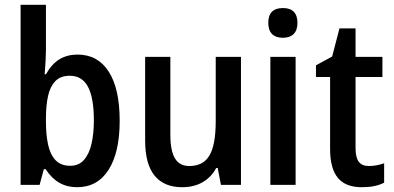

<svg xmlns="http://www.w3.org/2000/svg" viewBox="-20 -780 1663 810"><path d="M305.2 9.8Q263.2 9.8 230.5 -8.8Q197.8 -27.3 172.4 -66.4H165L147 0H66.9V-759.8H173.8V-568.4Q173.8 -550.3 172.4 -524.2Q170.9 -498 168.5 -466.8H173.8Q198.7 -510.7 231.4 -530.3Q264.2 -549.8 307.1 -549.8Q392.6 -549.8 438.7 -477.8Q484.9 -405.8 484.9 -270.5Q484.9 -136.7 438 -63.5Q391.1 9.8 305.2 9.8ZM276.4 -80.6Q313.5 -80.6 335.4 -106.7Q357.4 -132.8 366.7 -176Q376 -219.2 376 -272Q376 -366.7 351.3 -413.6Q326.7 -460.4 274.4 -460.4Q235.4 -460.4 213.4 -437.7Q191.4 -415 182.6 -374.8Q173.8 -334.5 173.8 -280.3V-266.1Q173.8 -211.4 182.9 -169.7Q191.9 -127.9 214.4 -104.2Q236.8 -80.6 276.4 -80.6Z M748.5 9.8Q671.9 9.8 632.1 -39.1Q592.3 -87.9 592.3 -187.5V-540H698.7V-211.4Q698.7 -144.5 718 -112.1Q737.3 -79.6 778.8 -79.6Q806.6 -79.6 827.6 -89.8Q848.6 -100.1 862.3 -122.1Q890.1 -166 890.1 -269.5V-540H996.6V0H912.1L898.4 -71.3H892.1Q872.1 -33.2 835.4 -11.7Q798.8 9.8 748.5 9.8Z M1227.1 -540V0H1120.6V-540ZM1173.8 -620.6Q1143.6 -620.6 1127.7 -636.5Q1111.8 -652.3 1111.8 -683.6Q1111.8 -714.8 1127.4 -730.5Q1143.1 -746.1 1173.8 -746.1Q1204.1 -746.1 1219.5 -730.2Q1234.9 -714.4 1234.9 -683.6Q1234.9 -652.8 1219 -636.7Q1203.1 -620.6 1173.8 -620.6Z M1506.3 9.8Q1437.5 9.8 1405 -30Q1372.6 -69.8 1372.6 -150.9V-455.1H1313V-504.4L1381.3 -541.5L1412.1 -660.2H1480V-540H1593.3V-455.1H1480V-155.3Q1480 -115.7 1493.4 -97.7Q1506.8 -79.6 1536.1 -79.6Q1567.9 -79.6 1600.6 -91.3V-9.3Q1581.5 0.5 1558.6 5.1Q1535.6 9.8 1506.3 9.8Z"/></svg>

Font: Open Sans
Style: Regular
Weight: 600
Width: 3
Foundry: Ascender Corporation
Version: Version 1.000